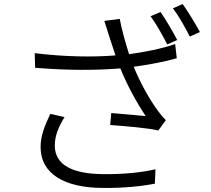

<svg xmlns="http://www.w3.org/2000/svg" viewBox="-20 -880 1040 946"><path d="M771 -821 722 -800C750 -762 784 -701 804 -661L853 -683C832 -724 796 -785 771 -821ZM880 -860 832 -839C861 -801 893 -744 915 -700L965 -722C945 -760 907 -822 880 -860ZM298 -303 228 -319C200 -261 180 -210 180 -156C180 -22 299 45 486 46C596 47 680 37 743 25L746 -46C676 -30 590 -21 490 -22C339 -23 250 -66 250 -163C250 -211 268 -254 298 -303ZM151 -618 153 -546C308 -533 453 -533 573 -543C607 -458 658 -367 698 -308C661 -312 586 -318 528 -323L523 -264C593 -259 713 -249 760 -237L797 -288C782 -303 768 -320 755 -338C716 -392 670 -473 639 -551C706 -560 788 -575 851 -593L843 -663C775 -639 688 -623 616 -613C597 -673 578 -741 570 -787L494 -777C503 -752 511 -722 518 -701L549 -607C439 -598 298 -600 151 -618Z"/></svg>

Font: ChiuKong Gothic MN Normal
Style: Regular
Weight: 350
Designer: Ryoko NISHIZUKA 西塚涼子 (kana, bopomofo & ideographs); Paul D. Hunt (Latin, Greek & Cyrillic); Sandoll Communications 산돌커뮤니
Foundry: Adobe
Version: Version 1.300